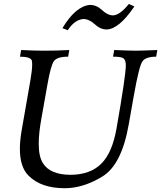

<svg xmlns="http://www.w3.org/2000/svg" viewBox="-20 -950 827 985"><path d="M312 15.6Q189.9 15.6 126 -49.3Q82 -93.3 82 -186.5Q82 -230.5 91.8 -285.2L136.2 -539.6Q145 -590.8 145 -618.2Q145 -630.9 143.6 -638.7Q137.2 -659.2 82.5 -659.2L88.4 -693.4Q156.7 -689.9 208.5 -689.9Q269.5 -689.9 335.4 -693.4L329.6 -659.2Q272 -659.2 256.1 -635.7Q240.2 -612.3 223.6 -517.6L191.9 -339.4Q178.7 -265.6 178.7 -213.4Q178.7 -147 199.7 -113.8Q236.3 -53.7 341.8 -53.2Q442.4 -53.7 499 -109.6Q555.7 -165.5 577.6 -290Q625.5 -562.5 625.5 -615.7Q625.5 -644 610.8 -652.3Q598.6 -659.2 560.1 -659.2L565.9 -693.4Q649.9 -689.9 675.8 -689.9Q702.1 -689.9 787.1 -693.4L781.2 -659.2Q729 -659.2 711.4 -636.2Q693.8 -613.3 666.5 -459L640.6 -312.5Q604.5 -105.5 505.9 -44.9Q407.2 15.6 312 15.6ZM327.6 -794.9 300.3 -805.7Q368.2 -918.5 441.4 -924.8Q475.6 -924.8 503.9 -897.9Q532.2 -871.1 560.5 -871.1Q595.7 -873 641.1 -929.7L669.4 -917Q590.8 -800.8 527.3 -798.8Q495.1 -798.8 466.1 -825.7Q437 -852.5 406.7 -852.5Q361.8 -847.7 327.6 -794.9Z"/></svg>

Font: Kelvinch
Style: Italic
Weight: 400
Italic angle: -10°
Designer: Paul James Miller
Foundry: High-Logic / Made with FontCreator
Version: Version 3.40;July 22, 2017;FontCreator 11.0.0.2388 64-bit